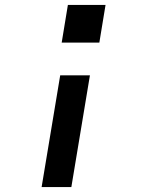

<svg xmlns="http://www.w3.org/2000/svg" viewBox="-20 -540 640 775"><path d="M229 -368 254 -520H406L381 -368ZM148 215 223 -236H343L268 215Z"/></svg>

Font: Iosevka SS04 Extended Oblique
Style: Bold
Weight: 700
Width: 7
Italic angle: -9°
Monospace: yes
Designer: Belleve Invis
Foundry: Belleve Invis
Version: Version 19.0.0; ttfautohint (v1.8.4)